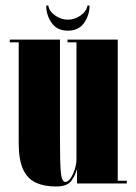

<svg xmlns="http://www.w3.org/2000/svg" viewBox="-20 -667 493 698"><path d="M183.5 11Q141 11 110.8 -2.8Q80.5 -16.5 64.2 -50.8Q48 -85 48 -146.5V-513H15.5V-523H198V-163.5Q198 -74.5 201.2 -40Q204.5 -5.5 217.5 -5.5Q227.5 -5.5 236.8 -19.2Q246 -33 252 -52.2Q258 -71.5 258 -87.5V-513H225.5V-523H408V-10H441V0H260V-53.5Q255 -32 240 -10.5Q225 11 183.5 11ZM226.5 -555.5Q187.5 -555.5 167.8 -583.8Q148 -612 148 -647H155.5Q159 -625.5 180.8 -610.5Q202.5 -595.5 226.5 -595.5Q251 -595.5 272.8 -610.5Q294.5 -625.5 298 -647H305.5Q305.5 -612 285.8 -583.8Q266 -555.5 226.5 -555.5Z"/></svg>

Font: Imbue 100pt Black
Style: Regular
Weight: 900
Designer: Tyler Finck
Foundry: Etcetera Type Company
Version: Version 1.102; ttfautohint (v1.8.3)